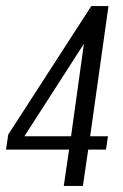

<svg xmlns="http://www.w3.org/2000/svg" viewBox="-23 -611 404 631"><path d="M186.6 0 204 -119.4H-3.2L4.1 -168.8L277 -591H333.5L273.3 -163.2H331.8L325.3 -119.4H266.9L249.5 0ZM57.2 -163.2H210.5L252.8 -467.2Z"/></svg>

Font: Alumni Sans Thin
Style: Italic
Weight: 100
Italic angle: -8°
Designer: Robert E. Leuschke
Foundry: Robert E. Leuschke
Version: Version 1.016